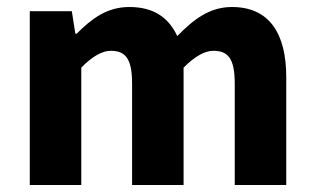

<svg xmlns="http://www.w3.org/2000/svg" viewBox="-20 -528 897 548"><path d="M65 0H212V-335C243 -367 272 -383 296 -383C338 -383 357 -361 357 -289V0H504V-335C536 -367 564 -383 589 -383C631 -383 650 -361 650 -289V0H797V-308C797 -432 749 -508 642 -508C576 -508 530 -470 486 -425C461 -478 419 -508 349 -508C284 -508 240 -473 199 -432H195L185 -496H65Z"/></svg>

Font: Giro Sans Regular
Style: Bold
Weight: 700
Designer: Paul D. Hunt
Foundry: Adobe Systems Incorporated
Version: Version 1.000;PS 1.0;hotconv 1.0.88;makeotf.lib2.5.647800